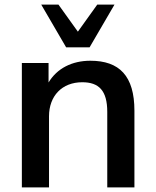

<svg xmlns="http://www.w3.org/2000/svg" viewBox="-20 -812 674 832"><path d="M192.4 0V-308.1C192.4 -396.5 249 -455.6 336.4 -455.6C408.2 -455.6 444.8 -419.9 444.8 -327.1V0H562.5V-332C562.5 -483.4 497.1 -548.8 371.6 -548.8C292 -548.8 227.1 -515.6 190.4 -454.6V-539.1H74.7V0ZM368.2 -606.9 476.1 -792H401.4L317.4 -674.8L233.4 -792H158.7L266.6 -606.9Z"/></svg>

Font: Winston Medium
Style: Regular
Weight: 500
Designer: Vernon Adams, Kim Jin-seong, David Berlow, Cristiano Sobral
Foundry: The Winston Project Authors
Version: Version 3.004